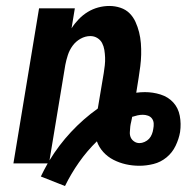

<svg xmlns="http://www.w3.org/2000/svg" viewBox="-20 -548 640 644"><path d="M198 76 117 44Q122 33 128 22Q134 11 140 0H25L111 -520H231L220 -453Q230 -469 244 -483.5Q258 -498 274.5 -508Q291 -518 309.5 -523Q328 -528 347 -528Q366 -528 384 -522Q402 -516 414.5 -503.5Q427 -491 434.5 -474.5Q442 -458 446.5 -440Q451 -422 452.5 -403Q454 -384 453.5 -364.5Q453 -345 450.5 -325.5Q448 -306 445 -287L437 -237Q444 -238 451.5 -238.5Q459 -239 466 -239Q493 -239 518.5 -231Q544 -223 561 -204.5Q578 -186 583 -159.5Q588 -133 584 -105Q580 -82 569 -59Q558 -36 538.5 -20Q519 -4 495 2Q471 8 448 8Q424 8 402 3Q380 -2 360.5 -12Q341 -22 326.5 -38Q312 -54 305 -74Q272 -42 245 -3.5Q218 35 198 76ZM146 -10Q177 -61 218 -105Q259 -149 308 -184L328 -303Q330 -316 331.5 -329Q333 -342 332.5 -355Q332 -368 330 -380.5Q328 -393 322.5 -403.5Q317 -414 306.5 -420.5Q296 -427 283 -427Q266 -427 250 -418Q234 -409 223.5 -394.5Q213 -380 207.5 -363Q202 -346 199 -330ZM448 -68Q456 -68 465 -72Q474 -76 480 -82.5Q486 -89 489.5 -98Q493 -107 494 -115Q496 -125 495.5 -134Q495 -143 490 -150Q485 -157 476.5 -160Q468 -163 459 -163Q450 -163 441 -161Q432 -159 423 -156V-154Q422 -147 420 -139.5Q418 -132 417 -124Q416 -114 415.5 -104.5Q415 -95 418.5 -87Q422 -79 430 -73.5Q438 -68 448 -68Z"/></svg>

Font: Iosevka SS04 Extended Oblique
Style: Bold
Weight: 700
Width: 7
Italic angle: -9°
Monospace: yes
Designer: Belleve Invis
Foundry: Belleve Invis
Version: Version 19.0.0; ttfautohint (v1.8.4)